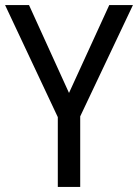

<svg xmlns="http://www.w3.org/2000/svg" viewBox="-20 -734 542 754"><path d="M251 -369 94 -714H0L207 -274V0H295V-277L502 -714H409Z"/></svg>

Font: Noto Sans Bengali UI SemiCondensed
Style: Regular
Weight: 400
Width: 4
Designer: Jelle Bosma - Monotype Design Team
Foundry: Monotype Imaging Inc.
Version: Version 2.003